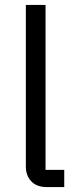

<svg xmlns="http://www.w3.org/2000/svg" viewBox="-20 -760 312 780"><path d="M241 0H170Q129 0 107 -23.5Q85 -47 85 -83V-740H165V-70H241Z"/></svg>

Font: IBM Plex Sans Var
Style: Regular
Weight: 400
Designer: Mike Abbink, Paul van der Laan, Pieter van Rosmalen
Foundry: Bold Monday
Version: Version 3.000